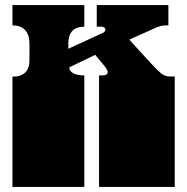

<svg xmlns="http://www.w3.org/2000/svg" viewBox="-20 -736 737 756"><path d="M29 -171V-172Q29 -185 29 -191Q29 -197 29 -209V-260Q29 -269 29 -273.5Q29 -278 29 -282.5Q29 -287 29 -296V-297Q29 -310 29 -316Q29 -322 29 -334V-434Q96 -434 96 -500V-564Q96 -599 79 -617.5Q62 -636 29 -636V-716H312V-631Q249 -631 249 -564V-544L386 -607Q395 -612 395 -620Q395 -625 390.5 -628Q386 -631 380 -631H361V-716H643V-636H633Q620 -636 608.5 -632.5Q597 -629 563 -613L489 -580L551 -512Q584 -476 599.5 -460.5Q615 -445 625.5 -440Q636 -435 649 -435H668V0H370V-135Q370 -144 370 -148.5Q370 -153 370 -157.5Q370 -162 370 -171V-172Q370 -185 370 -191Q370 -197 370 -209V-260Q370 -269 370 -273.5Q370 -278 370 -282.5Q370 -287 370 -296V-297Q370 -310 370 -316Q370 -322 370 -334V-439H382Q404 -439 404 -452Q404 -458 399.5 -465Q395 -472 384 -485L355 -520L253 -471Q253 -455 269.5 -447Q286 -439 312 -439V0H29V-135Q29 -144 29 -148.5Q29 -153 29 -157.5Q29 -162 29 -171Z"/></svg>

Font: Danfo
Style: Regular
Weight: 400
Version: Version 1.000;Glyphs 3.2 (3236)